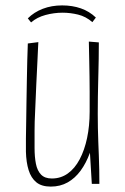

<svg xmlns="http://www.w3.org/2000/svg" viewBox="-20 -681 462 711"><path d="M168 10Q134 10 114.5 -6Q95 -22 86 -51Q77 -80 76 -119Q76 -140 76 -168.5Q76 -197 77 -231Q78 -265 78 -300Q79 -347 79.5 -387Q80 -427 81 -457.5Q82 -488 82.5 -504Q83 -520 83 -520L122 -525Q122 -525 121 -506Q120 -487 118.5 -452.5Q117 -418 114.5 -370.5Q112 -323 110 -266Q109 -248 108.5 -230.5Q108 -213 108 -196Q108 -179 108 -163.5Q108 -148 108 -133Q108 -100 113 -74.5Q118 -49 132 -34.5Q146 -20 172 -20Q205 -20 231 -38.5Q257 -57 275 -91Q293 -125 302.5 -170Q312 -215 312 -268L339 -285Q339 -239 332.5 -195Q326 -151 312.5 -114Q299 -77 278.5 -49Q258 -21 230.5 -5.5Q203 10 168 10ZM320 0 313 -116Q312 -154 312 -192.5Q312 -231 312 -268Q312 -311 312 -341Q312 -371 311.5 -397.5Q311 -424 310.5 -454Q310 -484 309 -527L346 -524Q346 -489 345.5 -463Q345 -437 344.5 -416Q344 -395 343.5 -373Q343 -351 342.5 -324Q342 -297 342 -260Q342 -233 342.5 -207Q343 -181 344 -155.5Q345 -130 346 -104.5Q347 -79 347.5 -53Q348 -27 348 0ZM95 -598 83 -613Q106 -636 138.5 -648.5Q171 -661 210 -661Q248 -661 279.5 -650Q311 -639 335 -616L322 -599Q298 -620 269 -627Q240 -634 212 -634Q180 -634 148.5 -625.5Q117 -617 95 -598Z"/></svg>

Font: Truculenta Thin
Style: Regular
Weight: 250
Version: Version 1.002